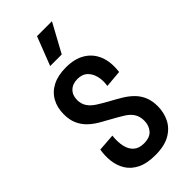

<svg xmlns="http://www.w3.org/2000/svg" viewBox="-234 -780 845 845"><g transform="rotate(-45 188.0 -357.5)"><path d="M189 12Q137 12 104 -4.5Q71 -21 54 -48.5Q37 -76 33 -109.5Q29 -143 35 -177L116 -183Q112 -147 118 -119.5Q124 -92 141.5 -76Q159 -60 190 -60Q228 -60 245 -80.5Q262 -101 262 -130Q262 -156 250.5 -174.5Q239 -193 216.5 -207Q194 -221 163 -238Q139 -251 115 -265Q91 -279 72 -297.5Q53 -316 42 -341Q31 -366 31 -401Q31 -442 48.5 -473.5Q66 -505 100 -522.5Q134 -540 184 -540Q238 -540 274 -518Q310 -496 326 -456Q342 -416 335 -360L255 -353Q260 -384 253.5 -410Q247 -436 230 -452Q213 -468 183 -468Q153 -468 135 -450.5Q117 -433 117 -403Q117 -379 129 -361Q141 -343 163 -329Q185 -315 212 -300Q240 -285 265 -270Q290 -255 309 -236Q328 -217 338.5 -192Q349 -167 349 -133Q349 -94 332.5 -61Q316 -28 281 -8Q246 12 189 12ZM211 -593H139L191 -727H284Z"/></g></svg>

Font: Bricolage Grotesque 36pt Condensed
Style: Regular
Weight: 400
Width: 3
Designer: Mathieu Triay
Foundry: Atelier Triay
Version: Version 1.001;gftools[0.9.33.dev8+g029e19f]